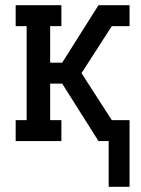

<svg xmlns="http://www.w3.org/2000/svg" viewBox="-20 -540 540 735"><path d="M396 175V0H357L218 -220H172V-80H215V0H40V-80H82V-440H40V-520H215V-440H172V-300H218L357 -520H476V-440H408L292 -260L408 -80H476V175Z"/></svg>

Font: Iosevka Curly Slab Medium
Style: Regular
Weight: 500
Monospace: yes
Designer: Belleve Invis
Foundry: Belleve Invis
Version: Version 22.1.2; ttfautohint (v1.8.4)